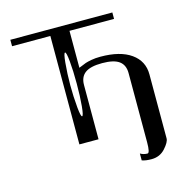

<svg xmlns="http://www.w3.org/2000/svg" viewBox="-133 -877 1182 1211"><g transform="rotate(-15 458.0 -271.0)"><path d="M339.8 -521.5Q333 -449.2 333 -375Q333 -300.8 339.8 -228.5Q345.7 -167 354.5 -167Q363.3 -167 369.1 -228.5Q375 -290 375 -375Q375 -460 369.1 -521.5Q363.3 -583 354.5 -583Q345.7 -583 339.8 -521.5ZM708 -750V-708H417V-466.8Q451.2 -481.4 464.4 -485.8Q477.5 -490.2 503.4 -495.1Q529.3 -500 562.5 -500Q691.4 -500 762.2 -449.7Q833 -399.4 833 -312.5V105.5Q833 129.9 797.9 168.9Q762.7 208 708 208Q669.9 208 645.5 199.2V154.3Q667 167 692.4 167Q708 167 708 97.7V-354.5Q708 -407.2 673.3 -432.6Q638.7 -458 562.5 -458Q486.3 -458 451.7 -432.6Q417 -407.2 417 -354.5V0H292V-708H42V-750Z"/></g></svg>

Font: okolaksMetalik
Style: bold
Weight: 700
Width: 7
Version: Version 0.6